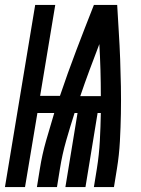

<svg xmlns="http://www.w3.org/2000/svg" viewBox="-48 -755 568 775"><path d="M-28 0 94 -735H175L114 -368H194Q225 -460 260 -552Q295 -644 331 -735H425Q428 -680 431.5 -625.5Q435 -571 437 -516.5Q439 -462 440 -407Q441 -352 440 -296.5Q439 -241 436 -185Q433 -129 424 -74L412 0H331L343 -74Q352 -130 355 -186.5Q358 -243 359 -299H346L297 0H216L265 -299H253Q235 -243 219 -187Q203 -131 194 -74L182 0H101L113 -74Q122 -131 138 -187Q154 -243 171 -299H103L53 0ZM276 -367H359Q359 -420 357.5 -472.5Q356 -525 353 -577Q333 -525 313.5 -472.5Q294 -420 276 -367Z"/></svg>

Font: Iosevka Curly XBdObl
Style: Regular
Weight: 800
Italic angle: -9°
Monospace: yes
Designer: Belleve Invis
Foundry: Belleve Invis
Version: Version 11.1.0; ttfautohint (v1.8.3)